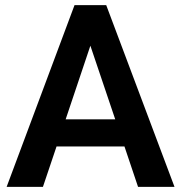

<svg xmlns="http://www.w3.org/2000/svg" viewBox="-20 -731 707 751"><path d="M520 0 466.8 -158.2H201.2L147.9 0H5.9L271.5 -710.9H395.5L662.6 0ZM236.8 -264.2H430.7L333.5 -552.2Z"/></svg>

Font: Vazirmatn RD FD SemiBold
Style: Regular
Weight: 600
Designer: Saber Rastikerdar
Foundry: Saber Rastikerdar
Version: Version 33.003